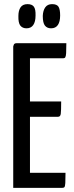

<svg xmlns="http://www.w3.org/2000/svg" viewBox="-20 -909 360 929"><path d="M44 0V-684Q44 -684 46.5 -692Q49 -700 61 -700H301Q301 -667 300 -652Q299 -637 296 -632Q293 -627 286 -627H125V-73H297Q297 -39 296 -23.5Q295 -8 292 -4Q289 0 281 0ZM55 -344V-418H276Q276 -372 274 -358Q272 -344 261 -344ZM108 -772Q89 -772 78.5 -785Q68 -798 69 -832Q69 -858 79.5 -873.5Q90 -889 113 -889Q135 -889 144 -876.5Q153 -864 152 -834Q152 -804 141 -788Q130 -772 108 -772ZM227 -772Q208 -772 197.5 -785Q187 -798 187 -832Q188 -858 199 -873.5Q210 -889 232 -889Q255 -889 263 -876.5Q271 -864 271 -834Q271 -804 260 -788Q249 -772 227 -772Z"/></svg>

Font: Yanone Kaffeesatz
Style: Regular
Weight: 400
Designer: Yanone (Cyrillic: Daniel Pouzeot, Huerta Tipografica, and Cyreal)
Foundry: Yanone
Version: Version 2.003